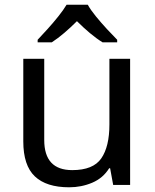

<svg xmlns="http://www.w3.org/2000/svg" viewBox="-20 -786 658 816"><path d="M533 -536V0H461L448 -71H444Q418 -29 372 -9.5Q326 10 274 10Q177 10 128 -36.5Q79 -83 79 -185V-536H168V-191Q168 -63 287 -63Q376 -63 410.5 -113Q445 -163 445 -257V-536ZM353 -766Q365 -744 387.5 -716.5Q410 -689 434.5 -662.5Q459 -636 478 -617V-606H416Q390 -622 362 -645.5Q334 -669 307 -696Q280 -669 253 -646Q226 -623 200 -606H140V-617Q159 -637 182.5 -663Q206 -689 228 -716.5Q250 -744 263 -766Z"/></svg>

Font: Noto Sans Tagbanwa
Style: Regular
Weight: 400
Designer: Monotype Design Team
Foundry: Monotype Imaging Inc.
Version: Version 2.001; ttfautohint (v1.8.4.7-5d5b)